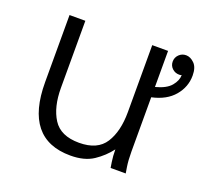

<svg xmlns="http://www.w3.org/2000/svg" viewBox="-97 -630 803 752"><g transform="rotate(20 304.5 -254.0)"><path d="M140.6 -507.8V-228.5Q140.6 -148.4 171.9 -99.4Q203.1 -50.3 280.3 -50.3Q356.9 -50.3 388.2 -99.4Q419.4 -148.4 419.4 -228.5V-507.8H485.4V-88.4Q485.4 -51.8 489.5 -25.9Q493.7 0 493.7 0H430.7Q430.7 0 427 -23.4Q423.3 -46.9 423.3 -74.7Q397.9 -41 361.1 -16.4Q324.2 8.3 265.6 8.3Q74.7 8.3 74.7 -228.5V-507.8ZM567.9 -437Q563.5 -435.1 558.1 -435.1Q541 -435.1 528.8 -446.5Q516.6 -458 516.6 -475.1Q516.6 -492.2 528.8 -504.2Q541 -516.1 558.1 -516.1Q576.2 -516.1 592.5 -500Q608.9 -483.9 608.9 -449.7Q608.9 -402.3 577.4 -365Q545.9 -327.6 485.4 -314.5V-357.4Q530.3 -369.1 549.1 -391.6Q567.9 -414.1 567.9 -437Z"/></g></svg>

Font: Giphurs Light
Style: Regular
Weight: 300
Version: Version 0.920; ttfautohint (v1.8.4.7-5d5b)